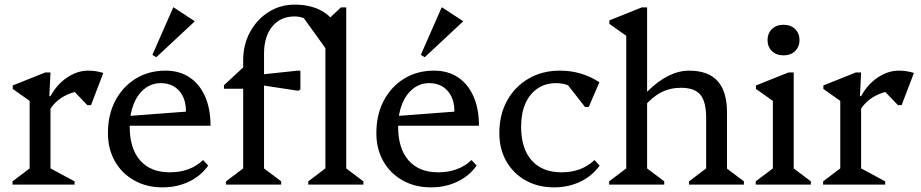

<svg xmlns="http://www.w3.org/2000/svg" viewBox="-20 -797 3975 829"><path d="M34 0V-14L124 -82L108 -54V-394L151 -331L35 -413V-428L175 -484H198L193 -382H198V-52L183 -78L302 -14V0ZM192 -318 183 -382H198Q226 -433 270 -462.5Q314 -492 361 -492Q395 -492 426 -482L373 -343H357L272 -432L353 -406Q302 -406 258.5 -382.5Q215 -359 192 -318Z M682 12Q613 12 559.5 -18Q506 -48 476 -101Q446 -154 446 -222Q446 -302 478 -362.5Q510 -423 566 -457.5Q622 -492 695 -492Q755 -492 798.5 -463Q842 -434 865.5 -380.5Q889 -327 889 -254H506V-294L783 -315Q783 -372 753.5 -405Q724 -438 674 -438Q635 -438 604.5 -414Q574 -390 557 -347.5Q540 -305 540 -250Q540 -156 585 -104.5Q630 -53 713 -53Q801 -53 857 -106L879 -82Q847 -37 795.5 -12.5Q744 12 682 12ZM655 -550 638 -560 728 -765H730L820 -706V-704Z M956 0V-14L1046 -82L1030 -54V-449L1073 -414H947V-429L1030 -506V-537Q1030 -604 1059.5 -658.5Q1089 -713 1139.5 -745Q1190 -777 1252 -777Q1313 -777 1357.5 -756Q1402 -735 1426 -697Q1450 -659 1450 -606V-567H1401L1267 -753H1335L1343 -670Q1321 -702 1301 -714Q1281 -726 1252 -726Q1191 -726 1155.5 -682.5Q1120 -639 1120 -565V-52L1105 -81L1194 -14V0ZM1268 -405 1097 -431V-474L1265 -492H1277V-411ZM1311 0V-14L1401 -82L1385 -54V-702L1452 -765H1475V-52L1460 -81L1549 -14V0Z M1841 12Q1772 12 1718.5 -18Q1665 -48 1635 -101Q1605 -154 1605 -222Q1605 -302 1637 -362.5Q1669 -423 1725 -457.5Q1781 -492 1854 -492Q1914 -492 1957.5 -463Q2001 -434 2024.5 -380.5Q2048 -327 2048 -254H1665V-294L1942 -315Q1942 -372 1912.5 -405Q1883 -438 1833 -438Q1794 -438 1763.5 -414Q1733 -390 1716 -347.5Q1699 -305 1699 -250Q1699 -156 1744 -104.5Q1789 -53 1872 -53Q1960 -53 2016 -106L2038 -82Q2006 -37 1954.5 -12.5Q1903 12 1841 12ZM1814 -550 1797 -560 1887 -765H1889L1979 -706V-704Z M2372 12Q2303 12 2249.5 -18Q2196 -48 2166 -101Q2136 -154 2136 -222Q2136 -302 2169.5 -362.5Q2203 -423 2262 -457.5Q2321 -492 2398 -492Q2445 -492 2487 -479.5Q2529 -467 2568 -442L2522 -335H2506L2402 -468H2481V-393Q2444 -438 2381 -438Q2335 -438 2301 -415Q2267 -392 2248.5 -350Q2230 -308 2230 -250Q2230 -156 2275.5 -104.5Q2321 -53 2405 -53Q2491 -53 2547 -106L2569 -82Q2537 -37 2485.5 -12.5Q2434 12 2372 12Z M2955 0V-14L3045 -82L3029 -54V-287Q3029 -358 3004 -388Q2979 -418 2920 -418Q2874 -418 2835.5 -398.5Q2797 -379 2759 -335V-401H2774Q2866 -492 2955 -492Q3038 -492 3078.5 -447Q3119 -402 3119 -311V-52L3103 -81L3192 -14V0ZM2610 0V-14L2700 -82L2684 -54V-675L2727 -612L2611 -694V-709L2751 -765H2774V-52L2759 -81L2848 -14V0Z M3243 0V-14L3333 -82L3317 -54V-394L3360 -331L3244 -413V-428L3384 -484H3407V-52L3392 -81L3481 -14V0ZM3363 -558Q3332 -558 3313 -576.5Q3294 -595 3294 -624Q3294 -653 3313 -671.5Q3332 -690 3363 -690Q3394 -690 3413 -671.5Q3432 -653 3432 -624Q3432 -595 3413 -576.5Q3394 -558 3363 -558Z M3534 0V-14L3624 -82L3608 -54V-394L3651 -331L3535 -413V-428L3675 -484H3698L3693 -382H3698V-52L3683 -78L3802 -14V0ZM3692 -318 3683 -382H3698Q3726 -433 3770 -462.5Q3814 -492 3861 -492Q3895 -492 3926 -482L3873 -343H3857L3772 -432L3853 -406Q3802 -406 3758.5 -382.5Q3715 -359 3692 -318Z"/></svg>

Font: Platypi Light Light
Style: Regular
Weight: 300
Version: Version 1.200